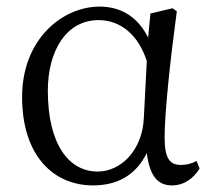

<svg xmlns="http://www.w3.org/2000/svg" viewBox="-20 -548 644 582"><path d="M416 -191C412 -93 347 -28 276 -28C189 -28 125 -110 125 -273C125 -393 180 -487 279 -487C345 -487 399 -443 425 -363ZM576 -60C561 -52 545 -48 529 -48C496 -48 479 -65 479 -132C479 -209 497 -373 516 -514L503 -523L436 -507L429 -434C398 -497 346 -528 282 -528C170 -528 47 -430 47 -254C47 -75 143 14 262 14C335 14 391 -16 425 -84C434 -12 460 14 501 14C539 14 567 -8 585 -37Z"/></svg>

Font: Source Han Serif K
Style: Regular
Weight: 400
Designer: Ryoko NISHIZUKA 西塚涼子 (kana & ideographs); Frank Grießhammer (Latin, Greek & Cyrillic); Wenlong ZHANG 张文龙 (bopomofo); San
Foundry: Adobe Systems Incorporated
Version: Version 1.001;PS 1.001;hotconv 16.6.54;makeotf.lib2.5.65590